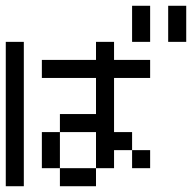

<svg xmlns="http://www.w3.org/2000/svg" viewBox="-20 -645 665 665"><path d="M0 -62.5V-125H62.5V-62.5ZM250 0V-62.5H312.5V0ZM250 -187.5V-250H312.5V-187.5ZM312.5 -187.5V-250H375V-187.5ZM375 -125V-187.5H437.5V-125ZM0 -125V-187.5H62.5V-125ZM0 -187.5V-250H62.5V-187.5ZM0 -250V-312.5H62.5V-250ZM0 -312.5V-375H62.5V-312.5ZM0 -375V-437.5H62.5V-375ZM125 -375V-437.5H187.5V-375ZM187.5 -375V-437.5H250V-375ZM250 -375V-437.5H312.5V-375ZM312.5 -375V-437.5H375V-375ZM125 -125V-187.5H187.5V-125ZM125 -62.5V-125H187.5V-62.5ZM187.5 -187.5V-250H250V-187.5ZM187.5 0V-62.5H250V0ZM312.5 -437.5V-500H375V-437.5ZM312.5 -312.5V-375H375V-312.5ZM312.5 -250V-312.5H375V-250ZM375 -375V-437.5H437.5V-375ZM437.5 -62.5V-125H500V-62.5ZM312.5 -125V-187.5H375V-125ZM312.5 -62.5V-125H375V-62.5ZM437.5 -375V-437.5H500V-375ZM0 -437.5V-500H62.5V-437.5ZM0 0V-62.5H62.5V0ZM437.5 -562.5V-625H500V-562.5ZM437.5 -500V-562.5H500V-500ZM562.5 -562.5V-625H625V-562.5ZM562.5 -500V-562.5H625V-500Z"/></svg>

Font: AprilSans
Style: Regular
Weight: 400
Designer: typesprite
Version: Version 1.001;PS 001.001;hotconv 1.0.88;makeotf.lib2.5.64775